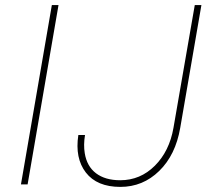

<svg xmlns="http://www.w3.org/2000/svg" viewBox="-20 -731 835 761"><path d="M89.4 0H63L185.5 -710.9H211.9ZM752 -710.9H778.3L694.3 -224.1Q675.8 -116.7 611.1 -53.5Q546.4 9.8 457 9.8Q364.3 9.8 320.3 -47.1Q276.4 -104 290.5 -195.8H316.9Q310.5 -156.7 315.9 -124Q324.2 -71.8 360.6 -44.2Q397 -16.6 456.5 -16.6Q536.1 -16.6 593.8 -74.2Q651.4 -131.8 667.5 -224.1Z"/></svg>

Font: Roboto Thin
Style: Italic
Weight: 250
Italic angle: -12°
Designer: Google
Version: Version 2.134; 2016